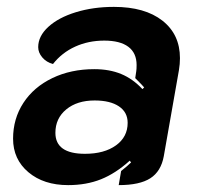

<svg xmlns="http://www.w3.org/2000/svg" viewBox="-20 -529 581 558"><path d="M18 -126Q18 -184 48 -230Q78 -276 132 -302Q186 -328 254 -328Q298 -328 332 -314Q366 -300 394 -270L399 -275Q396 -279 373 -302L376 -322Q377 -328 377 -340Q377 -375 353 -393Q329 -411 283 -411Q237 -411 198.5 -393.5Q160 -376 134 -343Q115 -348 103 -362Q91 -376 91 -392Q91 -424 120.5 -451Q150 -478 200.5 -493.5Q251 -509 311 -509Q401 -509 452 -469Q503 -429 503 -360Q503 -343 500 -325L456 -75Q448 -31 417 -11Q386 9 325 9L332 -32Q351 -47 361 -57L357 -62Q316 -25 273.5 -8Q231 9 178 9Q107 9 62.5 -28.5Q18 -66 18 -126ZM351 -172Q351 -203 325.5 -220Q300 -237 255 -237Q204 -237 172.5 -211Q141 -185 141 -143Q141 -82 227 -82Q283 -82 317 -106.5Q351 -131 351 -172Z"/></svg>

Font: K2D
Style: Bold Italic
Weight: 700
Italic angle: -10°
Designer: Katatrad Aksorn Co.,Ltd.
Foundry: Cadson Demak Co.,Ltd.
Version: Version 1.000; ttfautohint (v1.6)